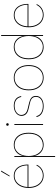

<svg xmlns="http://www.w3.org/2000/svg" viewBox="1162 -1932 980 3344"><g transform="rotate(-90 1652.0 -260.0)"><path d="M268 10Q206 10 157 -21Q108 -52 79.5 -110.5Q51 -169 51 -250Q51 -332 79 -390Q107 -448 154.5 -479Q202 -510 261 -510Q323 -510 367 -480Q411 -450 434.5 -394.5Q458 -339 458 -262Q458 -261 458 -259Q458 -257 458 -255H59V-270H451L444 -264Q444 -333 422.5 -385Q401 -437 360.5 -466.5Q320 -496 261 -496Q207 -496 163 -466.5Q119 -437 93 -382Q67 -327 67 -250Q67 -173 93.5 -118Q120 -63 165.5 -33.5Q211 -4 268 -4Q325 -4 371.5 -34Q418 -64 441 -116L454 -109Q438 -72 410 -45.5Q382 -19 346 -4.5Q310 10 268 10ZM335 -730H353L265 -583H250Z M591 210V-500H607V-341L606 -343Q622 -423 675.5 -466.5Q729 -510 800 -510Q864 -510 911.5 -479Q959 -448 985.5 -390Q1012 -332 1012 -250Q1012 -169 985.5 -110.5Q959 -52 911.5 -21Q864 10 800 10Q730 10 676.5 -33Q623 -76 606 -155L607 -157V210ZM797 -4Q887 -4 941.5 -69Q996 -134 996 -250Q996 -366 941.5 -431Q887 -496 797 -496Q743 -496 700 -466Q657 -436 632 -380.5Q607 -325 607 -250Q607 -175 632 -120Q657 -65 700 -34.5Q743 -4 797 -4Z M1164 -500V0H1148V-500ZM1156 -598Q1146 -598 1140 -604Q1134 -610 1134 -620Q1134 -630 1140 -636Q1146 -642 1156 -642Q1166 -642 1172 -636Q1178 -630 1178 -620Q1178 -610 1172 -604Q1166 -598 1156 -598Z M1475 10Q1403 10 1351.5 -20.5Q1300 -51 1286 -111L1301 -118Q1313 -62 1360.5 -33Q1408 -4 1478 -4Q1551 -4 1594 -36.5Q1637 -69 1637 -124Q1637 -164 1613.5 -189.5Q1590 -215 1531 -228L1425 -253Q1361 -268 1333.5 -299.5Q1306 -331 1306 -374Q1306 -413 1328.5 -443.5Q1351 -474 1390 -492Q1429 -510 1478 -510Q1549 -510 1593 -480Q1637 -450 1650 -385L1636 -377Q1624 -439 1583.5 -467.5Q1543 -496 1478 -496Q1433 -496 1398 -480.5Q1363 -465 1342.5 -438.5Q1322 -412 1322 -378Q1322 -341 1345.5 -312Q1369 -283 1426 -269L1534 -243Q1590 -230 1621.5 -203Q1653 -176 1653 -124Q1653 -62 1605 -26Q1557 10 1475 10Z M1971 -510Q2036 -510 2085 -479Q2134 -448 2162 -389.5Q2190 -331 2190 -250Q2190 -169 2162 -110.5Q2134 -52 2085 -21Q2036 10 1971 10Q1907 10 1857 -21Q1807 -52 1779 -110.5Q1751 -169 1751 -250Q1751 -331 1779 -389.5Q1807 -448 1857 -479Q1907 -510 1971 -510ZM1971 -496Q1911 -496 1865 -466Q1819 -436 1793 -381Q1767 -326 1767 -250Q1767 -174 1793 -119Q1819 -64 1865 -34Q1911 -4 1971 -4Q2031 -4 2076.5 -33.5Q2122 -63 2148 -118.5Q2174 -174 2174 -250Q2174 -327 2148 -382Q2122 -437 2076.5 -466.5Q2031 -496 1971 -496Z M2506 10Q2443 10 2394.5 -21Q2346 -52 2319 -110.5Q2292 -169 2292 -250Q2292 -332 2319 -390Q2346 -448 2394.5 -479Q2443 -510 2507 -510Q2578 -510 2629.5 -467Q2681 -424 2698 -345L2697 -343V-730H2713V0H2697V-159L2698 -157Q2688 -104 2660.5 -66.5Q2633 -29 2593.5 -9.5Q2554 10 2506 10ZM2509 -4Q2563 -4 2605.5 -34Q2648 -64 2672.5 -119.5Q2697 -175 2697 -250Q2697 -326 2672.5 -381Q2648 -436 2606 -466Q2564 -496 2509 -496Q2419 -496 2363.5 -431Q2308 -366 2308 -250Q2308 -135 2363.5 -69.5Q2419 -4 2509 -4Z M3066 10Q3004 10 2955 -21Q2906 -52 2877.5 -110.5Q2849 -169 2849 -250Q2849 -332 2877 -390Q2905 -448 2952.5 -479Q3000 -510 3059 -510Q3121 -510 3165 -480Q3209 -450 3232.5 -394.5Q3256 -339 3256 -262Q3256 -261 3256 -259Q3256 -257 3256 -255H2857V-270H3249L3242 -264Q3242 -333 3220.5 -385Q3199 -437 3158.5 -466.5Q3118 -496 3059 -496Q3005 -496 2961 -466.5Q2917 -437 2891 -382Q2865 -327 2865 -250Q2865 -173 2891.5 -118Q2918 -63 2963.5 -33.5Q3009 -4 3066 -4Q3123 -4 3169.5 -34Q3216 -64 3239 -116L3252 -109Q3236 -72 3208 -45.5Q3180 -19 3144 -4.5Q3108 10 3066 10Z"/></g></svg>

Font: Kantumruy Pro Thin
Style: Regular
Weight: 250
Version: Version 1.002